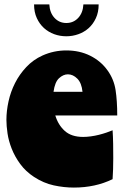

<svg xmlns="http://www.w3.org/2000/svg" viewBox="-20 -837 562 868"><path d="M230 -315Q243 -272 273 -245Q303 -218 356 -218Q372 -218 390.5 -220.5Q409 -223 427 -227.5Q445 -232 461 -237.5Q477 -243 489 -248Q491 -219 491.5 -186.5Q492 -154 492 -122Q492 -69 489 -27Q411 11 314 11Q269 11 223 1Q177 -9 134 -37Q96 -62 71.5 -95.5Q47 -129 33 -164.5Q19 -200 14 -234Q9 -268 9 -295Q9 -335 18.5 -378.5Q28 -422 48 -461.5Q68 -501 99 -534Q130 -567 172 -586Q223 -609 280 -609Q340 -609 388 -585Q436 -561 466 -519Q495 -479 502.5 -430Q510 -381 510 -315ZM287 -501Q266 -501 247 -483.5Q228 -466 222 -422H353Q349 -462 329.5 -481.5Q310 -501 287 -501ZM426 -817Q426 -782 413.5 -755Q401 -728 381 -710Q361 -692 334.5 -682.5Q308 -673 280 -673Q251 -673 225 -682.5Q199 -692 179 -710Q159 -728 146.5 -755Q134 -782 134 -817H203Q205 -779 226.5 -756Q248 -733 280 -733Q312 -733 333.5 -756Q355 -779 357 -817Z"/></svg>

Font: Ranchers
Style: Regular
Weight: 400
Designer: Pablo Impallari, Brenda Gallo
Foundry: Pablo Impallari, Brenda Gallo
Version: Version 1.000; ttfautohint (v0.8) -G 200 -r 50